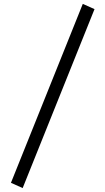

<svg xmlns="http://www.w3.org/2000/svg" viewBox="-20 -872 540 984"><path d="M404.3 -852.1 464.4 -825.2 96.2 91.8 36.1 64.9Z"/></svg>

Font: BIZ UDGothic
Style: Bold
Weight: 700
Monospace: yes
Designer: TypeBank Co., Ltd.
Foundry: Morisawa Inc.
Version: Version 1.05